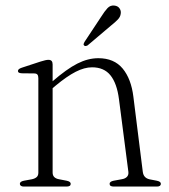

<svg xmlns="http://www.w3.org/2000/svg" viewBox="-20 -686 623 706"><path d="M173.5 -449V-51.5Q173.5 -41 179.5 -35Q185.5 -29 196.5 -27L225 -21.5Q240 -18.5 240 -10Q240 0 224.5 0H67.5Q60.5 0 56.8 -2.8Q53 -5.5 53 -10Q53 -14.5 56.8 -17.2Q60.5 -20 68 -21.5L98 -27Q109 -29.5 115 -35Q121 -40.5 121 -51V-398.5Q121 -407.5 117.5 -411.8Q114 -416 105.5 -416L60 -416.5Q52.5 -417 49.2 -419Q46 -421 46 -425Q46 -428.5 49.2 -431.5Q52.5 -434.5 60 -437L128.5 -459.5Q139.5 -463 146.5 -464.5Q153.5 -466 158 -466Q166 -466 169.8 -461.8Q173.5 -457.5 173.5 -449ZM161 -351 147 -365 172 -386Q225.5 -432.5 264.5 -452.2Q303.5 -472 341.5 -472Q399.5 -472 431 -434Q462.5 -396 470.5 -330L505 -54.5Q506.5 -42.5 512.8 -35.8Q519 -29 530.5 -26.5L556.5 -21.5Q564 -20 567.8 -17.2Q571.5 -14.5 571.5 -10Q571.5 -5.5 568 -2.8Q564.5 0 557 0H398.5Q383 0 383 -10Q383 -18.5 398 -21.5L428 -27Q440.5 -29 447 -36Q453.5 -43 452 -54.5L417.5 -321Q410 -379.5 386.2 -409Q362.5 -438.5 318.5 -438.5Q290.5 -438.5 258.2 -422Q226 -405.5 184.5 -371ZM352 -624.5Q364.5 -644.5 375.2 -656Q386 -667.5 401 -665.5Q413.5 -664 419.5 -655.2Q425.5 -646.5 424 -636.5Q423 -624.5 413.5 -614.5Q404 -604.5 390 -593.5L302 -519Q299.5 -517.5 296 -516.8Q292.5 -516 289.5 -518.5Q286.5 -521 287.5 -524.5Q288.5 -528 290.5 -531.5Z"/></svg>

Font: Fraunces ExtraLight
Style: Regular
Weight: 250
Version: Version 1.000;[b76b70a41]